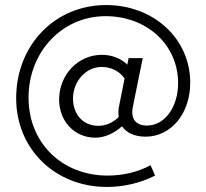

<svg xmlns="http://www.w3.org/2000/svg" viewBox="-20 -596 816 760"><path d="M403 144C471 144 537 128 594 99L576 58C526 85 467 99 406 99C225 99 93 -31 93 -209C93 -391 226 -532 398 -532C561 -532 685 -419 685 -267C685 -172 632 -99 562 -99C517 -99 496 -126 506 -174L545 -366H489L484 -340C459 -365 422 -379 383 -379C289 -379 214 -300 214 -202C214 -116 275 -51 357 -51C393 -51 430 -67 463 -96C481 -70 513 -55 556 -55C657 -55 733 -146 733 -269C733 -443 588 -576 400 -576C197 -576 44 -417 44 -207C44 -6 198 144 403 144ZM369 -98C310 -98 269 -142 269 -206C269 -274 320 -331 382 -331C420 -331 454 -314 473 -285L452 -179C448 -162 448 -147 450 -133C427 -110 399 -98 369 -98Z"/></svg>

Font: Red Hat Display
Style: Regular
Weight: 400
Designer: Pentagram, MCKL
Foundry: Pentagram, MCKL
Version: Version 1.023